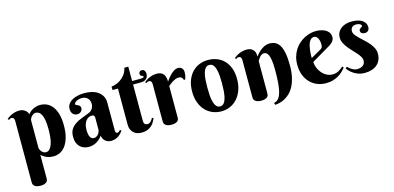

<svg xmlns="http://www.w3.org/2000/svg" viewBox="-78 -1127 3813 1859"><g transform="rotate(-15 1828.5 -197.0)"><path d="M66.9 -420.9Q66.9 -435.1 60.3 -445.6Q53.7 -456.1 38.1 -456.1Q29.8 -456.1 23.9 -453.1Q18.1 -450.2 11.2 -444.8L1 -457Q12.2 -466.3 26.1 -475.3Q40 -484.4 56.2 -491.2Q72.3 -498 90.8 -502.4Q109.4 -506.8 129.9 -506.8Q151.9 -506.8 167.5 -500Q183.1 -493.2 193.6 -483.6Q204.1 -474.1 209.5 -463.6Q214.8 -453.1 215.8 -445.8Q225.6 -459.5 239 -470.7Q252.4 -481.9 268.3 -490Q284.2 -498 302 -502.4Q319.8 -506.8 338.9 -506.8Q377.9 -506.8 409.7 -490.7Q441.4 -474.6 464.1 -442.9Q486.8 -411.1 499 -364.3Q511.2 -317.4 511.2 -255.9Q511.2 -184.6 496.3 -134.5Q481.4 -84.5 457.3 -52.7Q433.1 -21 402.1 -6.6Q371.1 7.8 338.9 7.8Q312 7.8 291.7 2.4Q271.5 -2.9 256.8 -10.7Q242.2 -18.6 232.4 -26.6Q222.7 -34.7 216.8 -40V198.2Q216.8 204.6 214.8 213.4Q212.9 222.2 205.3 230.2Q197.8 238.3 182.9 244.1Q168 250 142.1 250Q116.2 250 101.3 243.9Q86.4 237.8 78.6 229.2Q70.8 220.7 68.8 212.2Q66.9 203.6 66.9 198.2ZM216.8 -109.9Q216.8 -106 220.2 -96.2Q223.6 -86.4 231 -76.2Q238.3 -65.9 249.8 -57.9Q261.2 -49.8 277.8 -49.8Q299.3 -49.8 314.5 -66.2Q329.6 -82.5 339.4 -110.6Q349.1 -138.7 353.5 -176Q357.9 -213.4 357.9 -255.9Q357.9 -308.1 352.3 -344.2Q346.7 -380.4 335.9 -402.6Q325.2 -424.8 310.3 -434.8Q295.4 -444.8 276.9 -444.8Q266.1 -444.8 255.4 -438.7Q244.6 -432.6 236.1 -423.6Q227.5 -414.6 222.2 -403.3Q216.8 -392.1 216.8 -381.8Z M823.7 -252.9Q823.7 -265.1 815.9 -271.5Q808.1 -277.8 795.9 -277.8Q778.8 -277.8 763.4 -270Q748 -262.2 736.3 -247.1Q724.6 -231.9 717.8 -209.7Q710.9 -187.5 710.9 -158.2Q710.9 -129.9 715.1 -111.3Q719.2 -92.8 726.3 -81.8Q733.4 -70.8 742.7 -66.4Q752 -62 762.2 -62Q774.9 -62 786.1 -68.6Q797.4 -75.2 805.7 -85.4Q814 -95.7 818.8 -108.4Q823.7 -121.1 823.7 -133.8ZM746.1 -466.8Q729.5 -466.8 715.3 -462.9Q701.2 -459 690.9 -453.1Q680.7 -447.3 674.8 -440.2Q668.9 -433.1 668.9 -426.8Q668.9 -419.4 676.5 -416.3Q684.1 -413.1 693.4 -408.9Q702.6 -404.8 710.2 -397.2Q717.8 -389.6 717.8 -374Q717.8 -363.8 713.6 -355.2Q709.5 -346.7 702.4 -340.1Q695.3 -333.5 685.8 -329.8Q676.3 -326.2 666 -326.2Q638.7 -326.2 621.8 -344.7Q605 -363.3 605 -394Q605 -423.8 620.6 -445.1Q636.2 -466.3 661.4 -480Q686.5 -493.7 718.3 -500.2Q750 -506.8 781.7 -506.8Q819.8 -506.8 854.5 -498.5Q889.2 -490.2 915.8 -472.2Q942.4 -454.1 958.3 -426.3Q974.1 -398.4 974.1 -358.9V-83Q974.1 -78.6 974.6 -73.2Q975.1 -67.9 977.1 -63.5Q979 -59.1 982.9 -56.2Q986.8 -53.2 994.1 -53.2Q1002.9 -53.2 1010.5 -59.8Q1018.1 -66.4 1023.9 -73.2L1036.1 -63Q1028.8 -52.7 1018.6 -40.5Q1008.3 -28.3 993.7 -17.6Q979 -6.8 959.5 0.5Q939.9 7.8 915 7.8Q884.3 7.8 860.4 -10.5Q836.4 -28.8 829.1 -66.9Q813.5 -45.9 796.6 -31.7Q779.8 -17.6 762.2 -8.8Q744.6 0 726.8 3.9Q709 7.8 690.9 7.8Q667.5 7.8 645.5 0.5Q623.5 -6.8 606.2 -22.7Q588.9 -38.6 578.4 -64Q567.9 -89.4 567.9 -126Q567.9 -170.4 585.4 -198.7Q603 -227.1 631.6 -246.3Q660.2 -265.6 696.5 -279.3Q732.9 -293 771 -308.1Q799.3 -319.3 812.3 -341.6Q825.2 -363.8 825.2 -387.2Q825.2 -423.3 804 -445.1Q782.7 -466.8 746.1 -466.8Z M1260.3 -464.8V-104Q1260.3 -78.1 1270 -68.1Q1279.8 -58.1 1296.9 -58.1Q1310.1 -58.1 1320.3 -65.4Q1330.6 -72.8 1337.9 -82Q1346.7 -92.3 1353 -106L1368.2 -99.1Q1360.8 -83.5 1350.8 -64.9Q1340.8 -46.4 1324.2 -30.5Q1307.6 -14.6 1282.5 -3.9Q1257.3 6.8 1219.2 6.8Q1197.8 6.8 1178 0.5Q1158.2 -5.9 1142.8 -19.5Q1127.4 -33.2 1118.2 -53.7Q1108.9 -74.2 1108.9 -103V-464.8H1054.2V-500Q1067.9 -500 1092.3 -507.1Q1116.7 -514.2 1142.3 -530.8Q1168 -547.4 1189.9 -575.2Q1211.9 -603 1221.2 -644H1260.3V-500H1339.8Q1378.9 -500 1378.9 -513.2Q1378.9 -518.1 1374 -519.8Q1369.1 -521.5 1363 -524.2Q1356.9 -526.9 1352.1 -531.7Q1347.2 -536.6 1347.2 -547.9Q1347.2 -561.5 1355.7 -569.3Q1364.3 -577.1 1377.9 -577.1Q1386.7 -577.1 1393.3 -573.5Q1399.9 -569.8 1404.3 -563.7Q1408.7 -557.6 1410.9 -549.8Q1413.1 -542 1413.1 -534.2Q1413.1 -502.4 1394.8 -483.6Q1376.5 -464.8 1335.9 -464.8Z M1594.7 -403.8Q1613.3 -432.1 1634.3 -455.1Q1643.1 -464.8 1653.3 -474.1Q1663.6 -483.4 1674.6 -490.7Q1685.5 -498 1697.3 -502.4Q1709 -506.8 1720.7 -506.8Q1745.6 -506.8 1759.8 -491.9Q1773.9 -477.1 1773.9 -450.2Q1773.9 -433.6 1771.2 -418.2Q1768.6 -402.8 1760.7 -380.9H1747.1Q1744.1 -396 1733.4 -406Q1722.7 -416 1702.1 -416Q1687 -416 1672.4 -410.4Q1657.7 -404.8 1643.8 -396.5Q1629.9 -388.2 1617.4 -378.4Q1605 -368.7 1594.7 -359.9V-43Q1594.7 -36.6 1592.8 -27.8Q1590.8 -19 1583.3 -11.2Q1575.7 -3.4 1560.8 2.2Q1545.9 7.8 1520 7.8Q1494.1 7.8 1479.2 1.7Q1464.4 -4.4 1456.5 -12.7Q1448.7 -21 1446.8 -29.8Q1444.8 -38.6 1444.8 -43.9V-420.9Q1444.8 -435.1 1438.2 -445.6Q1431.6 -456.1 1416 -456.1Q1407.7 -456.1 1401.9 -453.1Q1396 -450.2 1389.2 -444.8L1378.9 -457Q1390.1 -466.3 1404.1 -475.3Q1418 -484.4 1434.1 -491.2Q1450.2 -498 1468.8 -502.4Q1487.3 -506.8 1507.8 -506.8Q1528.8 -506.8 1543.7 -501.2Q1558.6 -495.6 1568.1 -486.6Q1577.6 -477.5 1583 -466.3Q1588.4 -455.1 1591.1 -443.6Q1593.8 -432.1 1594.2 -421.6Q1594.7 -411.1 1594.7 -403.8Z M1794.9 -250Q1794.9 -314 1813.5 -362.1Q1832 -410.2 1863 -442.4Q1894 -474.6 1935.1 -490.7Q1976.1 -506.8 2021 -506.8Q2065.9 -506.8 2106.9 -491.9Q2147.9 -477.1 2179 -446.3Q2210 -415.5 2228.5 -368.4Q2247.1 -321.3 2247.1 -256.8Q2247.1 -192.9 2228.5 -143.6Q2210 -94.2 2179 -60.5Q2147.9 -26.9 2106.9 -9.5Q2065.9 7.8 2021 7.8Q1976.1 7.8 1935.1 -8.5Q1894 -24.9 1863 -57.1Q1832 -89.4 1813.5 -137.7Q1794.9 -186 1794.9 -250ZM2095.2 -254.9Q2095.2 -293.9 2092.5 -330.3Q2089.8 -366.7 2082 -395Q2074.2 -423.3 2059.6 -440.2Q2044.9 -457 2021 -457Q1997.1 -457 1982.4 -439.2Q1967.8 -421.4 1960 -392.3Q1952.1 -363.3 1949.7 -326.2Q1947.3 -289.1 1947.3 -250Q1947.3 -210.9 1949.7 -173.6Q1952.1 -136.2 1960 -106.9Q1967.8 -77.6 1982.4 -59.8Q1997.1 -42 2021 -42Q2044.9 -42 2059.6 -60.5Q2074.2 -79.1 2082 -109.4Q2089.8 -139.6 2092.5 -177.7Q2095.2 -215.8 2095.2 -254.9Z M2625.5 -243.2Q2625.5 -304.7 2619.9 -341.6Q2614.3 -378.4 2605 -397.7Q2595.7 -417 2584.5 -423.1Q2573.2 -429.2 2561.5 -429.2Q2547.4 -429.2 2536.4 -421.6Q2525.4 -414.1 2517.3 -404.3Q2509.3 -394.5 2503.7 -384.8Q2498 -375 2494.1 -370.1V-43.9Q2494.1 -37.6 2492.2 -28.6Q2490.2 -19.5 2482.7 -11.5Q2475.1 -3.4 2460.2 2.2Q2445.3 7.8 2419.4 7.8Q2393.6 7.8 2378.7 1.7Q2363.8 -4.4 2356 -12.7Q2348.1 -21 2346.2 -29.8Q2344.2 -38.6 2344.2 -43.9V-420.9Q2344.2 -435.1 2337.6 -445.6Q2331.1 -456.1 2315.4 -456.1Q2307.1 -456.1 2301.3 -453.1Q2295.4 -450.2 2288.6 -444.8L2278.3 -457Q2289.6 -466.3 2303.5 -475.3Q2317.4 -484.4 2333.5 -491.2Q2349.6 -498 2368.2 -502.4Q2386.7 -506.8 2407.2 -506.8Q2439 -506.8 2456.5 -496.3Q2474.1 -485.8 2482.4 -471.2Q2490.7 -456.5 2492.4 -440.7Q2494.1 -424.8 2494.1 -414.1Q2512.2 -439.9 2535.2 -460.4Q2544.4 -469.2 2555.9 -477.5Q2567.4 -485.8 2580.3 -492.4Q2593.3 -499 2607.7 -502.9Q2622.1 -506.8 2637.2 -506.8Q2670.4 -506.8 2696 -494.1Q2721.7 -481.4 2739.3 -451.7Q2756.8 -421.9 2766.1 -372.8Q2775.4 -323.7 2775.4 -251Q2775.4 -180.2 2762.7 -127.9Q2750 -75.7 2729.5 -39.1Q2709 -2.4 2683.1 20.8Q2657.2 43.9 2630.9 57.1Q2604.5 70.3 2580.3 75.4Q2556.2 80.6 2538.6 81.1L2533.2 61Q2547.9 57.6 2560.3 50.3Q2572.8 43 2583 28.8Q2593.3 14.6 2601.1 -7.1Q2608.9 -28.8 2614.5 -61.5Q2620.1 -94.2 2622.8 -138.9Q2625.5 -183.6 2625.5 -243.2Z M3002.4 -224.1Q3002.4 -208.5 3007.1 -190.2Q3011.7 -171.9 3020.5 -153.3Q3029.3 -134.8 3042.2 -117.9Q3055.2 -101.1 3072 -87.9Q3088.9 -74.7 3109.4 -66.9Q3129.9 -59.1 3154.3 -59.1Q3171.4 -59.1 3186 -63Q3200.7 -66.9 3213.4 -73.7Q3226.1 -80.6 3237.8 -89.6Q3249.5 -98.6 3261.2 -108.9L3273.4 -97.2Q3262.2 -82 3244.6 -64Q3227.1 -45.9 3202.1 -30Q3177.2 -14.2 3144 -3.7Q3110.8 6.8 3068.4 6.8Q3025.9 6.8 2985.6 -8.5Q2945.3 -23.9 2914.1 -54.7Q2882.8 -85.4 2864 -131.3Q2845.2 -177.2 2845.2 -238.8Q2845.2 -283.2 2856.4 -320.3Q2867.7 -357.4 2887 -387.2Q2906.2 -417 2931.9 -439.5Q2957.5 -461.9 2985.8 -476.8Q3014.2 -491.7 3043.7 -499.3Q3073.2 -506.8 3100.6 -506.8Q3136.7 -506.8 3163.6 -499Q3190.4 -491.2 3208.3 -478Q3226.1 -464.8 3234.9 -447.5Q3243.7 -430.2 3243.7 -411.1Q3243.7 -388.2 3230.5 -369.9Q3217.3 -351.6 3195.3 -337.9ZM3100.6 -323.2Q3106.9 -327.1 3111.1 -330.8Q3115.2 -334.5 3117.7 -339.6Q3120.1 -344.7 3121.3 -352.3Q3122.6 -359.9 3122.6 -371.1Q3122.6 -383.3 3119.9 -398.2Q3117.2 -413.1 3110.8 -426.3Q3104.5 -439.5 3094.7 -448.2Q3085 -457 3071.3 -457Q3053.7 -457 3041.3 -446.5Q3028.8 -436 3020.8 -419.4Q3012.7 -402.8 3008.1 -381.6Q3003.4 -360.4 3001 -338.9Q2998.5 -317.4 2998 -297.6Q2997.6 -277.8 2997.6 -264.2Z M3496.1 -467.8Q3484.9 -467.8 3474.9 -464.8Q3464.8 -461.9 3457 -455.3Q3449.2 -448.7 3444.8 -438.7Q3440.4 -428.7 3440.4 -415Q3440.4 -396 3454.3 -377.2Q3468.3 -358.4 3489 -338.1Q3509.8 -317.9 3533.9 -296.1Q3558.1 -274.4 3578.9 -250.2Q3599.6 -226.1 3613.5 -198.7Q3627.4 -171.4 3627.4 -140.1Q3627.4 -105 3615.5 -77.6Q3603.5 -50.3 3581.3 -31.2Q3559.1 -12.2 3527.6 -2.2Q3496.1 7.8 3457.5 7.8Q3423.8 7.8 3396.5 -1.7Q3369.1 -11.2 3347.9 -25.1Q3326.7 -39.1 3311.5 -54.7Q3296.4 -70.3 3288.1 -83L3305.2 -95.2Q3311.5 -87.9 3321.3 -79.3Q3331.1 -70.8 3343 -63.5Q3355 -56.2 3368.7 -51.5Q3382.3 -46.9 3396.5 -46.9Q3431.6 -46.9 3454.1 -63.7Q3476.6 -80.6 3476.6 -113.8Q3476.6 -132.3 3464.4 -152.1Q3452.1 -171.9 3433.6 -192.9Q3415 -213.9 3393.6 -236.3Q3372.1 -258.8 3353.5 -282.7Q3335 -306.6 3322.8 -332Q3310.5 -357.4 3310.5 -384.8Q3310.5 -415.5 3323 -438.5Q3335.4 -461.4 3356.2 -476.6Q3377 -491.7 3403.6 -499.3Q3430.2 -506.8 3458.5 -506.8Q3491.2 -506.8 3518.1 -501Q3544.9 -495.1 3564.2 -483.2Q3583.5 -471.2 3594 -453.1Q3604.5 -435.1 3604.5 -411.1Q3604.5 -392.6 3592.3 -378.9Q3580.1 -365.2 3558.1 -365.2Q3537.1 -365.2 3526.1 -374.3Q3515.1 -383.3 3515.1 -398.9Q3515.1 -409.2 3520.3 -415Q3525.4 -420.9 3531.7 -424.6Q3538.1 -428.2 3543.2 -430.9Q3548.3 -433.6 3548.3 -438Q3548.3 -451.7 3533.7 -459.7Q3519 -467.8 3496.1 -467.8Z"/></g></svg>

Font: Berkshire Swash
Style: Regular
Weight: 400
Designer: Astigmatic (AOETI)
Foundry: Astigmatic (AOETI)
Version: Version 1.001